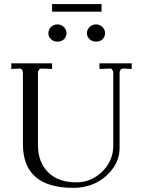

<svg xmlns="http://www.w3.org/2000/svg" viewBox="-20 -906 687 936"><path d="M35.2 -597.2H233.9V-569.8L185.1 -571.8H183.1Q174.3 -571.8 169.9 -565.9Q165 -559.6 165 -551.8V-199.2Q165 -115.7 214.8 -65.9Q263.7 -17.1 352.1 -17.1Q424.8 -17.1 479 -69.8Q532.2 -123 532.2 -195.8V-550.8Q532.2 -559.6 526.9 -566.9Q522 -573.2 514.2 -571.8L464.8 -569.8V-597.2H622.1V-569.8L583 -571.8H581.1Q572.3 -571.8 567.9 -565.9Q563 -559.6 563 -551.8V-183.1Q563 -107.9 498 -48.8Q432.1 9.8 337.9 9.8Q91.8 9.8 91.8 -203.1V-550.8Q91.8 -558.6 86.9 -566.9Q80.6 -573.2 73.2 -571.8L35.2 -569.8ZM229 -774.9Q242.7 -787.1 259.8 -787.1Q277.3 -787.1 291 -774.9Q304.2 -761.7 304.2 -744.1Q304.2 -727.1 292 -714.8Q280.3 -703.1 259.8 -703.1Q240.7 -703.1 229 -714.8Q215.8 -726.6 215.8 -744.1Q215.8 -761.7 229 -774.9ZM417 -774.9Q430.7 -787.1 448.2 -787.1Q465.3 -787.1 479 -774.9Q492.2 -761.7 492.2 -744.1Q492.2 -727.1 480 -714.8Q468.3 -703.1 448.2 -703.1Q428.7 -703.1 417 -714.8Q403.8 -726.6 403.8 -744.1Q403.8 -761.7 417 -774.9ZM233.9 -849.1V-886.2H475.1V-849.1Z"/></svg>

Font: Unna Light
Style: Regular
Weight: 300
Designer: Jorge de Buen Unna
Foundry: Omnibus-Type
Version: Version 2.007;PS 002.007;hotconv 1.0.88;makeotf.lib2.5.64775